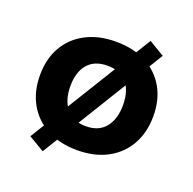

<svg xmlns="http://www.w3.org/2000/svg" viewBox="-116 -688 877 874"><g transform="rotate(20 323.0 -251.0)"><path d="M323 11Q240 11 178 -22Q116 -55 82.5 -114.5Q49 -174 49 -253Q49 -332 82.5 -390.5Q116 -449 178 -481.5Q240 -514 323 -514Q408 -514 469.5 -481.5Q531 -449 564.5 -390.5Q598 -332 598 -253Q598 -174 564.5 -114.5Q531 -55 469.5 -22Q408 11 323 11ZM324 -105Q386 -105 418.5 -145Q451 -185 451 -253Q451 -321 419 -359.5Q387 -398 324 -398Q261 -398 228.5 -359.5Q196 -321 196 -253Q196 -185 229 -145Q262 -105 324 -105ZM179 69 103 24 469 -571 544 -526Z"/></g></svg>

Font: Nunito Sans 7pt ExtraBold
Style: Regular
Weight: 800
Designer: Vernon Adams
Foundry: Vernon Adams
Version: Version 3.101;gftools[0.9.27]